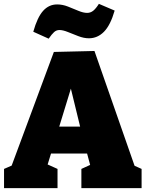

<svg xmlns="http://www.w3.org/2000/svg" viewBox="-20 -978 758 998"><path d="M689 -89 638 -135 716 -100V0H403V-100L471 -131L453 -104L426 -205L455 -180H231L252 -202L223 -108L219 -127L279 -100V0H1V-100L77 -133L32 -94L260 -708L471 -713ZM280 -294 268 -320H423L404 -289L327 -605L375 -604ZM233 -777 153 -813Q174 -888 204 -921.5Q234 -955 277 -955Q305 -955 333 -944Q361 -933 387 -922Q413 -911 433 -911Q451 -911 465 -922.5Q479 -934 494 -958L576 -923Q554 -847 520.5 -813Q487 -779 442 -779Q416 -779 387.5 -790Q359 -801 333 -811.5Q307 -822 289 -822Q273 -822 261 -811Q249 -800 233 -777Z"/></svg>

Font: Bitter Thin Black
Style: Regular
Weight: 900
Version: Version 3.020